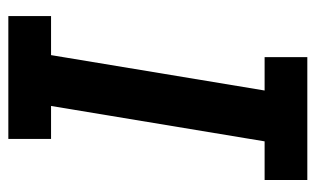

<svg xmlns="http://www.w3.org/2000/svg" viewBox="-172 -604 775 472"><g transform="rotate(90 216.0 -367.5)"><path d="M19 0H321V-105H240L327 -630H422V-735H120V-630H202L115 -105H19Z"/></g></svg>

Font: Iosevka Sparkle Oblique
Style: Bold
Weight: 700
Italic angle: -9°
Designer: Belleve Invis
Foundry: Belleve Invis
Version: Version 4.5.0; ttfautohint (v1.8.3)